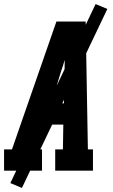

<svg xmlns="http://www.w3.org/2000/svg" viewBox="-35 -841 555 946"><path d="M-15 0V-105H24L243 -735H387L398 -105H423V0H237V-105H275L277 -227H185L147 -105H172V0ZM280 -332 283 -490Q283 -504 283.5 -518Q284 -532 284 -546Q280 -532 275.5 -518Q271 -504 266 -490L218 -332ZM73 85 16 61 436 -821 494 -797Z"/></svg>

Font: Iosevka Slab Extrabold
Style: Italic
Weight: 800
Italic angle: -9°
Monospace: yes
Designer: Belleve Invis
Foundry: Belleve Invis
Version: Version 11.1.0; ttfautohint (v1.8.3)